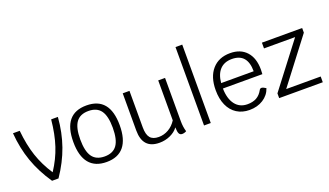

<svg xmlns="http://www.w3.org/2000/svg" viewBox="-73 -1301 3117 1820"><g transform="rotate(-20 1485.5 -390.5)"><path d="M469 -550Q457 -396 410 -262.5Q363 -129 275 0H210Q122 -129 75 -262.5Q28 -396 16 -550H84Q98 -405 135.5 -292.5Q173 -180 243 -74Q313 -180 350 -292.5Q387 -405 401 -550Z M525 -276Q525 -560 759 -560Q993 -560 993 -276Q993 -134 934 -62Q875 10 759 10Q643 10 584 -62Q525 -134 525 -276ZM923 -276Q923 -394 883.5 -449Q844 -504 759 -504Q674 -504 634.5 -449Q595 -394 595 -276Q595 -157 634.5 -101.5Q674 -46 759 -46Q844 -46 883.5 -101.5Q923 -157 923 -276Z M1565 -7Q1544 5 1522 5Q1501 5 1491.5 -12.5Q1482 -30 1481 -76Q1453 -37 1402 -13.5Q1351 10 1292 10Q1123 10 1123 -175V-550H1191V-182Q1191 -109 1218 -76.5Q1245 -44 1304 -44Q1357 -44 1403.5 -71Q1450 -98 1481 -147V-550H1550V-113Q1550 -55 1565 -7Z M1743 -791H1811V0H1743Z M2429 -268H2031Q2033 -164 2077.5 -106Q2122 -48 2201 -48Q2255 -48 2292.5 -69Q2330 -90 2355 -136Q2362 -149 2376 -149Q2392 -149 2420 -130Q2398 -65 2339 -27.5Q2280 10 2201 10Q2128 10 2073.5 -24.5Q2019 -59 1990 -123.5Q1961 -188 1961 -276Q1961 -409 2027 -484.5Q2093 -560 2208 -560Q2313 -560 2372 -495Q2431 -430 2431 -314Q2431 -291 2429 -268ZM2361 -322Q2361 -502 2205 -502Q2129 -502 2085 -456Q2041 -410 2033 -322Z M2941 -58V0H2501V-48L2841 -492H2527V-550H2933V-503L2593 -58Z"/></g></svg>

Font: Krub
Style: Regular
Weight: 400
Designer: Ekaluck Peanpanawate
Foundry: Cadson Demak Co.,Ltd.
Version: Version 1.000; ttfautohint (v1.6)